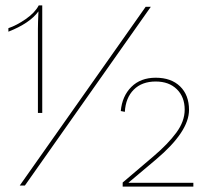

<svg xmlns="http://www.w3.org/2000/svg" viewBox="-20 -685 765 709"><path d="M136 -665V-268H120V-578Q120 -599 122 -643Q90 -599 11 -568V-581Q41 -591 75 -614.5Q109 -638 123 -665ZM518 -660H537L72 0H53ZM433 -11 547 -108Q600 -153 631 -195Q662 -237 662 -280Q662 -327 633 -355.5Q604 -384 555 -384Q504 -384 474 -354Q444 -324 441 -272L426 -275Q431 -330 465 -364Q499 -398 555 -398Q612 -398 645 -366Q678 -334 678 -279Q678 -199 556 -96L455 -11V-10H481H694V4H433Z"/></svg>

Font: Work Sans Hairline
Style: Regular
Weight: 400
Designer: Wei Huang
Foundry: Wei Huang
Version: Version 1.032